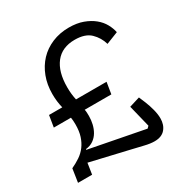

<svg xmlns="http://www.w3.org/2000/svg" viewBox="-168 -839 935 980"><g transform="rotate(-30 300.0 -349.0)"><path d="M463 12Q438 12 405.5 4Q373 -4 338 -12L111 -65L101 0H18L30 -79Q58 -92 81 -107.5Q104 -123 120.5 -145Q137 -167 146.5 -196Q156 -225 156 -265Q156 -288 153 -306H52L63 -374H141Q136 -394 133.5 -414.5Q131 -435 131 -458Q131 -513 148.5 -559Q166 -605 197.5 -638.5Q229 -672 274 -691Q319 -710 373 -710Q420 -710 455.5 -697Q491 -684 516 -663.5Q541 -643 555 -617.5Q569 -592 574 -567L503 -539Q491 -581 460 -611Q429 -641 368 -641Q293 -641 253.5 -591Q214 -541 214 -450Q214 -429 216 -410.5Q218 -392 222 -374H402L391 -306H234Q236 -298 236.5 -287.5Q237 -277 237 -268Q237 -244 231.5 -220.5Q226 -197 214.5 -177.5Q203 -158 184.5 -145Q166 -132 140 -129L138 -125L464 -62L475 -73L443 -203L505 -222L521 -184Q532 -157 539.5 -128Q547 -99 547 -75Q547 -37 526 -12.5Q505 12 463 12Z"/></g></svg>

Font: IBM Plex Mono
Style: Italic
Weight: 400
Italic angle: -9°
Monospace: yes
Designer: Mike Abbink, Paul van der Laan, Pieter van Rosmalen
Foundry: Bold Monday
Version: Version 2.3